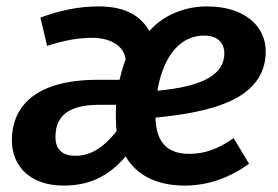

<svg xmlns="http://www.w3.org/2000/svg" viewBox="-20 -564 866 599"><path d="M287 -544C225 -544 165 -531 106 -509L127 -421C181 -438 222 -446 268 -446C326 -446 367 -420 372 -379C368 -368 361 -350 353 -315H284C78 -315 17 -221 17 -127C17 -42 78 15 178 15C251 15 314 -8 372 -76C406 -18 468 15 556 15C633 15 700 -12 757 -53L709 -133C660 -99 618 -84 571 -84C511 -84 467 -111 465 -197C640 -214 809 -254 809 -404C809 -479 747 -544 626 -544C548 -544 484 -511 446 -467C419 -514 373 -544 287 -544ZM618 -453C666 -453 680 -422 680 -398C680 -332 614 -294 471 -281C485 -365 527 -453 618 -453ZM342 -237C341 -218 341 -171 344 -155C303 -104 264 -78 215 -78C173 -78 153 -99 153 -137C153 -209 203 -237 290 -237Z"/></svg>

Font: Fira Sans Medium
Style: Italic
Weight: 500
Italic angle: -8°
Designer: bBox Type GmbH & Carrois Corporate GbR & Edenspiekermann AG
Foundry: bBox Type GmbH & Carrois Corporate GbR & Edenspiekermann AG
Version: Version 4.301;PS 004.301;hotconv 1.0.88;makeotf.lib2.5.64775